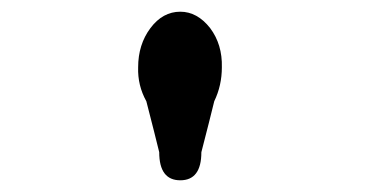

<svg xmlns="http://www.w3.org/2000/svg" viewBox="-20 -884 665 328"><path d="M324 -624C334 -662.7 341.3 -691.7 346 -711C354.7 -729 359 -748.3 359 -769C359.7 -795 353 -817.3 339 -836C324.3 -854.7 307.3 -864 288 -864C268 -864 251 -854.7 237 -836C223 -817.3 216 -795 216 -769C215.3 -748.3 220 -729 230 -711C240 -672.3 247.3 -643.3 252 -624C252 -592 264 -576 288 -576C312 -576 324 -592 324 -624Z"/></svg>

Font: Semi-Coder
Style: Regular
Weight: 400
Version: 0.1000